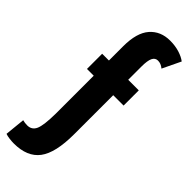

<svg xmlns="http://www.w3.org/2000/svg" viewBox="-345 -754 990 990"><g transform="rotate(45 149.5 -259.5)"><path d="M285.6 -436H208.5V-532.2Q208.5 -576.2 218 -595.5Q227.5 -614.7 247.1 -614.7Q258.3 -614.7 268.3 -610.8Q278.3 -606.9 289.1 -598.1L336.9 -697.8Q318.4 -712.4 287.4 -722.2Q256.3 -731.9 219.2 -731.9Q149.9 -731.9 108.9 -685.1Q67.9 -638.2 67.9 -540V-436H18.6V-325.2H67.9V-47.4Q66.9 37.1 53.5 67.9Q40 98.6 6.3 98.6Q-2 98.6 -11.2 97.4Q-20.5 96.2 -26.9 94.2L-38.1 204.6Q-26.9 209 -8.8 211.2Q9.3 213.4 23.4 213.4Q121.1 213.4 165.5 154.3Q210 95.2 210 -40.5V-325.2H285.6Z"/></g></svg>

Font: Roboto Flex
Style: wght 700 wdth 25 opsz 34 GRAD 0.00 slnt 0.00 XTRA 468 XOPQ 96 YOPQ 79 YTLC 514 YTUC 712 YTAS 750 YTDE -203.00 YTFI 738
Weight: 700
Width: 1
Designer: Berlow after Robertson
Foundry: Google
Version: Version 3.100